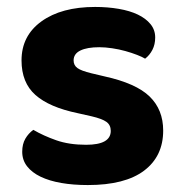

<svg xmlns="http://www.w3.org/2000/svg" viewBox="-20 -517 523 553"><path d="M450 -141Q450 -67 395 -25.5Q340 16 233 16Q191 16 156.5 10Q122 4 97 -8Q72 -20 58 -38Q44 -56 44 -80Q44 -102 53 -117.5Q62 -133 76 -143Q105 -126 142 -113Q179 -100 228 -100Q299 -100 299 -140Q299 -157 286.5 -166Q274 -175 244 -182L204 -191Q122 -208 82 -243.5Q42 -279 42 -343Q42 -414 99.5 -455.5Q157 -497 254 -497Q290 -497 322 -491.5Q354 -486 377 -475Q400 -464 413.5 -447.5Q427 -431 427 -409Q427 -389 419 -373.5Q411 -358 398 -348Q390 -353 374.5 -359Q359 -365 341 -370Q323 -375 303 -378Q283 -381 266 -381Q231 -381 211.5 -371.5Q192 -362 192 -343Q192 -329 203 -321Q214 -313 243 -306L281 -297Q372 -277 411 -239Q450 -201 450 -141Z"/></svg>

Font: Baloo Bhaina 2
Style: Bold
Weight: 700
Designer: Yesha Goshar, Manish Minz, Shuchita Grover and Ek Type
Foundry: Ek Type
Version: Version 1.640;hotconv 1.0.111;makeotfexe 2.5.65597; ttfautoh